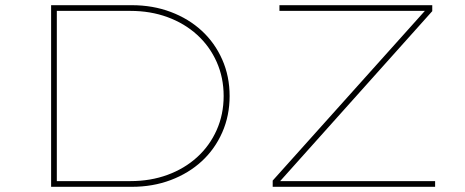

<svg xmlns="http://www.w3.org/2000/svg" viewBox="-20 -720 1793 740"><path d="M177 0V-700H488Q569 -700 638 -674Q707 -648 757.5 -601.5Q808 -555 836.5 -490.5Q865 -426 865 -350Q865 -274 836.5 -209.5Q808 -145 757.5 -98.5Q707 -52 638 -26Q569 0 488 0ZM199 -13 189 -22H483Q560 -22 625.5 -46Q691 -70 739.5 -114Q788 -158 815 -218.5Q842 -279 842 -350Q842 -421 815 -481.5Q788 -542 739.5 -586Q691 -630 625.5 -654Q560 -678 483 -678H188L199 -689ZM1031 0V-24L1630 -692L1629 -678H1057V-700H1646V-677L1049 -10L1051 -22H1657V0Z"/></svg>

Font: Lexend Tera Thin
Style: Regular
Weight: 250
Version: Version 1.007